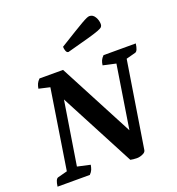

<svg xmlns="http://www.w3.org/2000/svg" viewBox="-155 -1014 1053 1141"><g transform="rotate(-20 371.0 -443.0)"><path d="M520 2Q492 2 475 -2L227 -474L163 -73L244 -55Q241 -38 236 -25.5Q231 -13 218 0H14Q20 -46 36 -51L97 -67L176 -570L106 -586Q109 -603 114.5 -615.5Q120 -628 133 -641H282L530 -169L593 -568L512 -586Q514 -603 519.5 -615.5Q525 -628 538 -641H742Q736 -595 720 -590L660 -574L573 -28Q571 -17 560.5 -10.5Q550 -4 538 -1Q526 2 520 2ZM349 -730Q339 -730 334 -743Q329 -756 329 -770Q389 -807 426.5 -830Q464 -853 486 -865.5Q508 -878 519.5 -883Q531 -888 538 -888Q560 -888 573 -866Q586 -844 586 -820Q586 -811 581 -804Q576 -797 554 -788.5Q532 -780 483.5 -766.5Q435 -753 349 -730Z"/></g></svg>

Font: Petrona
Style: Bold Italic
Weight: 700
Italic angle: -9°
Designer: Ringo R. Seeber
Foundry: Ringo R. Seeber
Version: Version 2.001; ttfautohint (v1.8.3)